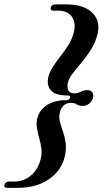

<svg xmlns="http://www.w3.org/2000/svg" viewBox="-89 -756 488 899"><path d="M239 -298.5Q241.5 -309 227.5 -309Q172.5 -309 151.2 -331.2Q130 -353.5 136 -389Q140.5 -414.5 156 -439Q171.5 -463.5 191 -488.5Q210.5 -513.5 228 -540Q245.5 -566.5 254 -595Q269 -644.5 249.2 -675.2Q229.5 -706 184.5 -706H162Q144.5 -706 149 -721.5Q153 -735.5 171 -735.5H219.5Q307.5 -735.5 346.2 -693.2Q385 -651 365 -586.5Q353.5 -548 332.5 -516.5Q311.5 -485 288.8 -458.5Q266 -432 249 -409.2Q232 -386.5 228 -365Q224.5 -344.5 231.5 -331.8Q238.5 -319 258.5 -319Q276 -319 289 -326.5Q302 -334 319 -334Q336.5 -334 343.5 -323Q350.5 -312 346 -297Q342 -282 328.8 -271Q315.5 -260 298 -260Q280.5 -260 270.8 -267.2Q261 -274.5 243 -274.5Q222.5 -274.5 209.5 -262.5Q196.5 -250.5 191.5 -231Q185.5 -209 191.5 -186.2Q197.5 -163.5 206.2 -138.5Q215 -113.5 218.8 -83.2Q222.5 -53 212.5 -16Q195.5 45.5 138 84.5Q80.5 123.5 -5.5 123.5H-54Q-73 123.5 -68 108.5Q-63.5 94 -45.5 94H-23Q22.5 94 55.2 66.2Q88 38.5 100.5 -7Q108 -35 104.8 -60.2Q101.5 -85.5 94.5 -109.8Q87.5 -134 83.8 -157.8Q80 -181.5 87 -206.5Q96.5 -242 131.8 -264.5Q167 -287 221.5 -287Q236 -287 239 -298.5Z"/></svg>

Font: Fraunces 72pt S000 SemiBold
Style: Italic
Weight: 600
Italic angle: -16°
Version: Version 1.000; ttfautohint (v1.8.3)